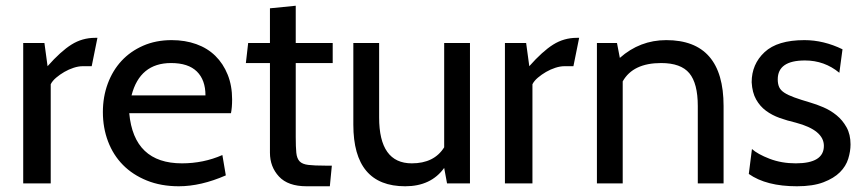

<svg xmlns="http://www.w3.org/2000/svg" viewBox="-20 -640 3015 670"><path d="M320 -508 300 -409H269Q254 -409 237 -403.5Q220 -398 204.5 -389Q189 -380 176 -369Q163 -358 157 -346V0H61V-490H135L146 -409Q192 -461 229.5 -484.5Q267 -508 312 -508Z M786 -245H431Q447 -70 615 -70Q690 -70 756 -99L768 -28Q681 10 604 10Q542 10 492.5 -10Q443 -30 409 -64.5Q375 -99 357 -146.5Q339 -194 339 -249Q339 -302 356 -348Q373 -394 404 -427.5Q435 -461 479.5 -480.5Q524 -500 579 -500Q626 -500 665 -486Q704 -472 731.5 -445Q759 -418 774.5 -379.5Q790 -341 790 -293Q790 -265 786 -245ZM577 -420Q468 -420 439 -307H697Q697 -361 667 -390.5Q637 -420 577 -420Z M1138 -62 1131 10H1050Q985 10 953.5 -24Q922 -58 922 -107V-420H838L846 -490H922V-611L1012 -620V-490H1141V-420H1012V-162Q1012 -127 1014 -107Q1016 -87 1025.5 -77Q1035 -67 1056 -64.5Q1077 -62 1115 -62Z M1620 0H1540L1530 -54Q1484 10 1394 10Q1213 10 1213 -205V-490H1303V-230Q1303 -70 1417 -70Q1495 -70 1530 -126V-490H1620Z M2001 -508 1981 -409H1950Q1935 -409 1918 -403.5Q1901 -398 1885.5 -389Q1870 -380 1857 -369Q1844 -358 1838 -346V0H1742V-490H1816L1827 -409Q1873 -461 1910.5 -484.5Q1948 -508 1993 -508Z M2505 0H2415V-270Q2415 -349 2385.5 -384.5Q2356 -420 2287 -420Q2189 -420 2153 -356V0H2063V-490H2133L2143 -438Q2213 -500 2305 -500Q2505 -500 2505 -270Z M2761 10Q2654 10 2593 -33L2604 -120Q2624 -102 2665.5 -86Q2707 -70 2757 -70Q2855 -70 2855 -131Q2855 -186 2757 -212Q2727 -219 2700.5 -228.5Q2674 -238 2653 -253.5Q2632 -269 2618.5 -293Q2605 -317 2603 -353Q2603 -416 2648 -458Q2693 -500 2787 -500Q2854 -500 2920 -468L2909 -386Q2857 -429 2789 -429Q2694 -429 2694 -363Q2694 -347 2699 -336Q2704 -325 2717 -316.5Q2730 -308 2752 -300Q2774 -292 2808 -282Q2829 -276 2853.5 -265.5Q2878 -255 2899 -238Q2920 -221 2934 -196Q2948 -171 2948 -136Q2948 -112 2940 -86Q2932 -60 2911 -39Q2890 -18 2853.5 -4Q2817 10 2761 10Z"/></svg>

Font: Cabin
Style: Regular
Weight: 400
Designer: Pablo Impallari
Foundry: Pablo Impallari
Version: Version 1.007